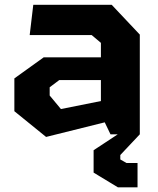

<svg xmlns="http://www.w3.org/2000/svg" viewBox="-20 -561 660 802"><path d="M441.5 0H472L371 66.5V160L472.5 221.5H554.5V120H508.5L482.5 105V86.5L564 0V-416.5L446.5 -541H119L104 -414.5H363L401.5 -382V-321.5H162.5L40 -233.5V-96.5L172.5 11L417.5 -50ZM187.5 -162V-196.5L227.5 -226.5H401.5V-139L234.5 -105.5Z"/></svg>

Font: Monaspace Krypton ExtraBold
Style: Regular
Weight: 800
Designer: Riley Cran & the Lettermatic Team
Foundry: Lettermatic
Version: Version 1.101 (Monaspace Krypton)